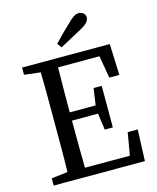

<svg xmlns="http://www.w3.org/2000/svg" viewBox="-128 -966 859 1053"><g transform="rotate(-15 301.5 -439.0)"><path d="M264 -746Q310 -795 358 -840Q379 -861 393 -869.5Q407 -878 420 -878Q436 -878 447 -868.5Q458 -859 458 -844Q458 -831 447.5 -818Q437 -805 408 -789Q377 -772 345.5 -755Q314 -738 282 -721ZM44 -629V-670H542L549 -493H492L470 -620H235Q234 -556 233.5 -491.5Q233 -427 233 -365H380L394 -460H440V-224H394L381 -318H233Q233 -243 233.5 -177.5Q234 -112 235 -50H490L512 -178H569L562 0H44V-41L136 -52Q138 -115 138 -180Q138 -245 138 -310V-359Q138 -424 138 -489Q138 -554 136 -618Z"/></g></svg>

Font: Source Serif 4
Style: Regular
Weight: 400
Designer: Frank Grießhammer
Foundry: Adobe
Version: Version 4.005;hotconv 1.1.0;makeotfexe 2.6.0